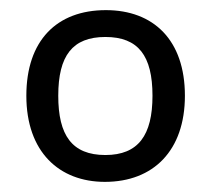

<svg xmlns="http://www.w3.org/2000/svg" viewBox="-20 -808 416 379"><path d="M345 -619C345 -729 283 -788 189 -788C92 -788 32 -728 32 -619C32 -508 97 -449 187 -449C283 -449 345 -511 345 -619ZM95 -619C95 -698 123 -735 188 -735C253 -735 281 -698 281 -619C281 -541 253 -502 188 -502C122 -502 95 -541 95 -619Z"/></svg>

Font: Noto Sans Malayalam UI
Style: Regular
Weight: 400
Designer: Jelle Bosma - Monotype Design Team
Foundry: Monotype Imaging Inc.
Version: Version 2.104